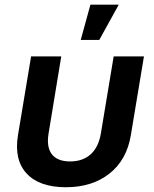

<svg xmlns="http://www.w3.org/2000/svg" viewBox="-20 -785 651 814"><path d="M259.3 8.8Q147 8.8 93 -49.3Q39.1 -107.4 56.2 -211.9L111.8 -545.9H239.7L186 -219.7Q176.3 -161.1 200 -130.9Q223.6 -100.6 277.3 -100.6Q331.1 -100.6 364.5 -130.9Q397.9 -161.1 407.7 -219.7L461.9 -545.9H590.3L534.7 -211.9Q517.6 -107.4 444.3 -49.3Q371.1 8.8 259.3 8.8ZM322.3 -615.7 363.3 -765.1H483.4L400.9 -615.7Z"/></svg>

Font: Inter Semi Bold
Style: Italic
Weight: 600
Italic angle: -9.39999°
Designer: Rasmus Andersson
Foundry: rsms
Version: Version 4.000;git-3c8e0fc